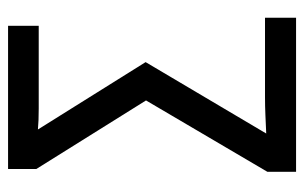

<svg xmlns="http://www.w3.org/2000/svg" viewBox="-159 -595 754 476"><g transform="rotate(-90 218.0 -357.0)"><path d="M30 0V-71L207 -372L37 -644V-714H392V-638H215Q202 -638 187 -638Q172 -638 158.5 -638.5Q145 -639 135 -640L302 -373L125 -74Q148 -75 170.5 -76Q193 -77 215 -77H412V0Z"/></g></svg>

Font: Noto Sans Display Condensed
Style: Regular
Weight: 400
Width: 3
Designer: Monotype Design Team
Foundry: Monotype Imaging Inc.
Version: Version 2.003